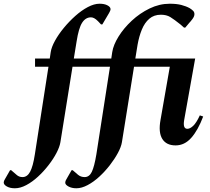

<svg xmlns="http://www.w3.org/2000/svg" viewBox="-144 -770 1125 1030"><path d="M-64 240Q-90 240 -107 230.5Q-124 221 -124 209Q-124 201 -118 192L-90 143H-84L-55 168Q-42 180 -23 180Q2 180 17.5 151.5Q33 123 43 58L116 -412H44V-456H123L128 -490Q132 -517 151 -551.5Q170 -586 198.5 -620.5Q227 -655 260 -684.5Q293 -714 327 -732Q361 -750 390 -750Q415 -750 431 -742Q449 -733 449 -721Q449 -716 446.5 -711Q444 -706 441 -700L405 -639H398L382 -656Q370 -668 361 -672.5Q352 -677 344 -677Q315 -677 296.5 -648Q278 -619 267 -548L252 -456H453L458 -490Q464 -529 492 -574Q520 -619 563 -659Q606 -699 658.5 -724.5Q711 -750 767 -750Q803 -750 828.5 -743.5Q854 -737 874 -726Q885 -719 892 -712Q899 -705 899 -694Q899 -682 888.5 -668Q878 -654 871 -647L850 -622H843L825 -638Q790 -666 769.5 -678.5Q749 -691 719 -691Q682 -691 657 -669.5Q632 -648 617 -611.5Q602 -575 594 -530L582 -456H903L844 -126Q836 -79 861 -79Q876 -79 893 -95.5Q910 -112 928 -151L946 -145Q918 -71 882 -30.5Q846 10 798 10Q748 10 726.5 -25Q705 -60 717 -126L767 -412H575L510 -7Q506 18 488.5 50.5Q471 83 445 116.5Q419 150 388.5 178Q358 206 326 223Q294 240 266 240Q241 240 223.5 230.5Q206 221 206 210Q206 201 212 192L240 143H246L275 168Q290 180 310 180Q335 180 348.5 152Q362 124 373 58L446 -412H245L180 -7Q176 18 159 50.5Q142 83 116 116.5Q90 150 59.5 178Q29 206 -3 223Q-35 240 -64 240Z"/></svg>

Font: Spectral
Style: Bold Italic
Weight: 700
Italic angle: -10°
Designer: Jean-Baptiste Levee
Foundry: Production Type
Version: Version 2.001